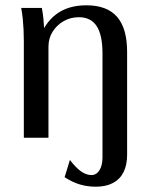

<svg xmlns="http://www.w3.org/2000/svg" viewBox="-20 -520 565 725"><path d="M342 185Q310 185 281.5 176.5Q253 168 224 149L244 84Q267 114 286.5 127.5Q306 141 325 141Q344 141 355.5 123Q367 105 367 74V-318Q367 -388 345 -421.5Q323 -455 278 -455Q246 -455 220 -440Q194 -425 178.5 -400Q163 -375 163 -344V0H70V-365Q70 -388 69 -408Q68 -428 66 -448.5Q64 -469 60 -490H138Q142 -469 144 -448.5Q146 -428 147 -408Q148 -388 148 -365L124 -364Q147 -432 192 -466Q237 -500 306 -500Q384 -500 422 -456.5Q460 -413 460 -324V65Q460 103 446.5 130Q433 157 406.5 171Q380 185 342 185Z"/></svg>

Font: Sutasoma
Style: Regular
Weight: 400
Designer: Izhar Fathurrohim, Akbar Rohmanto, Arusyal Khofiqoini
Foundry: Kiwari Kolektiv
Version: Version 1.102